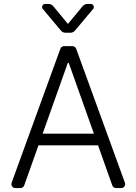

<svg xmlns="http://www.w3.org/2000/svg" viewBox="-20 -964 696 984"><path d="M38.4 -20.6Q38.4 -23.1 39.8 -28.1L289.4 -714.1Q291.5 -720.2 296.9 -723.9Q302.2 -727.6 308.9 -727.6H350.9Q357.2 -727.6 362.7 -723.9Q368.3 -720.2 370.4 -714.1L620 -28.1Q621.4 -23.1 621.4 -21Q621.4 -12.4 615.4 -6.2Q609.4 0 600.5 0H574.9Q568.5 0 563 -3.9Q557.5 -7.8 555.4 -13.8L482.6 -219.1H177.2L104 -13.8Q101.9 -7.8 96.6 -3.9Q91.3 0 84.5 0H59.3Q50.4 0 44.4 -6Q38.4 -12.1 38.4 -20.6ZM211.3 -943.9H228.7Q235.4 -943.9 241.8 -940.9Q248.2 -937.9 252.8 -932.5L328.1 -841.3L403.8 -932.5Q408.4 -937.9 414.8 -940.9Q421.2 -943.9 427.9 -943.9H445.3Q452.1 -943.9 456.5 -939.1Q460.9 -934.3 460.9 -927.9Q460.9 -922.2 457.4 -918.3L364.3 -807.2Q359.7 -801.8 353.5 -799Q347.3 -796.2 340.2 -796.2H316.1Q301.5 -796.2 292.3 -807.2L199.2 -918.3Q195.7 -922.2 195.7 -928.3Q195.7 -934.3 200.1 -939.1Q204.5 -943.9 211.3 -943.9ZM461.3 -278.8 332.4 -641.3H327.4L198.5 -278.8Z"/></svg>

Font: DeltaSans Light
Style: Regular
Weight: 300
Designer: Rasmus Andersson
Foundry: rsms
Version: Version 3.012